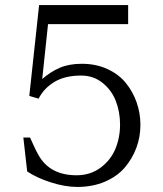

<svg xmlns="http://www.w3.org/2000/svg" viewBox="-20 -720 640 755"><path d="M298.8 -422.9Q234.9 -422.9 193.4 -397.5Q151.9 -372.1 131.8 -332L95.2 -342.8L133.8 -700.2H483.9V-625H168.9L146 -409.2Q178.2 -437.5 214.8 -453.4Q251.5 -469.2 301.8 -469.2Q356.9 -469.2 401.9 -448.7Q446.8 -428.2 474.6 -394Q502.4 -359.9 517.3 -317.4Q532.2 -274.9 532.2 -229Q532.2 -182.1 516.4 -139.2Q500.5 -96.2 470.7 -61.3Q440.9 -26.4 392.6 -5.6Q344.2 15.1 284.2 15.1Q234.9 15.1 178.7 -3.2Q122.6 -21.5 86.9 -45.9L71.8 -179.2H98.1Q101.1 -172.9 111.8 -149.2Q122.6 -125.5 129.9 -112.8Q174.3 -30.8 280.8 -30.8Q335 -30.8 375 -60.3Q415 -89.8 433.6 -134.3Q452.1 -178.7 452.1 -230Q452.1 -280.3 435.3 -323.2Q418.5 -366.2 382.8 -394.5Q347.2 -422.9 298.8 -422.9Z"/></svg>

Font: LT Superior Serif
Style: Regular
Weight: 400
Designer: Daniel Lyons
Foundry: LyonsType
Version: Version 2.120;FEAKit 1.0